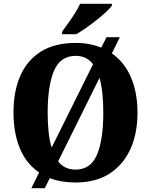

<svg xmlns="http://www.w3.org/2000/svg" viewBox="-20 -951 795 1011"><path d="M307 -784Q321 -804 339.5 -829.5Q358 -855 375 -882Q392 -909 402 -931H569V-921Q560 -908 539 -888.5Q518 -869 490.5 -847Q463 -825 434.5 -805Q406 -785 382 -771H307ZM186 -43Q118 -89 84.5 -170Q51 -251 51 -359Q51 -470 87 -552Q123 -634 195.5 -679.5Q268 -725 379 -725Q417 -725 450.5 -718.5Q484 -712 513 -700L541 -755H611L569 -670Q635 -624 669.5 -544Q704 -464 704 -358Q704 -247 666 -164.5Q628 -82 555.5 -36Q483 10 378 10Q302 10 242 -13L216 40H145ZM470 -613Q436 -657 379 -657Q298 -657 264.5 -578.5Q231 -500 231 -358Q231 -302 236 -255.5Q241 -209 252 -174ZM378 -58Q458 -58 491 -137Q524 -216 524 -358Q524 -413 519 -459Q514 -505 504 -541L286 -101Q320 -58 378 -58Z"/></svg>

Font: Noto Serif SemiCondensed ExtraBold
Style: Regular
Weight: 800
Width: 4
Designer: Monotype Design Team
Foundry: Monotype Imaging Inc.
Version: Version 2.015